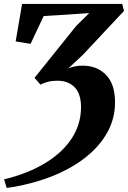

<svg xmlns="http://www.w3.org/2000/svg" viewBox="-26 -763 648 974"><path d="M8 190.5 -5.5 147Q115.5 117.5 203 64.5Q290.5 11.5 337.8 -60.8Q385 -133 385 -220Q385 -286 353.2 -319.8Q321.5 -353.5 264.5 -353.5Q239 -353.5 217 -348Q195 -342.5 179.5 -333.5L149 -368L361 -632L426.5 -696.5L195.5 -681.5L129 -540.5L53.5 -553L86 -743H594L603 -707.5L393.5 -484L320.5 -416Q336.5 -422.5 354 -426.2Q371.5 -430 393.5 -430Q466 -430 511.8 -383Q557.5 -336 557.5 -245.5Q558 -161 517.2 -89Q476.5 -17 402.5 39.8Q328.5 96.5 228 135Q127.5 173.5 8 190.5Z"/></svg>

Font: Merriweather 60pt ExtraBold
Style: Italic
Weight: 800
Italic angle: -7.8°
Version: Version 2.101